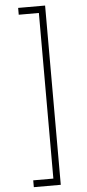

<svg xmlns="http://www.w3.org/2000/svg" viewBox="-69 -919 534 1178"><g transform="rotate(-5 198.0 -330.0)"><path d="M256 222V-882H90V-840H214V180H90V222Z"/></g></svg>

Font: Hauora ExtraLight
Style: Regular
Weight: 200
Designer: Mikhail Sharanda
Foundry: WCYS & Co.
Version: Version 1.010